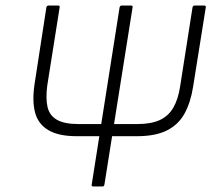

<svg xmlns="http://www.w3.org/2000/svg" viewBox="-20 -675 766 695"><path d="M257 -182Q192 -182 155 -204Q118 -226 107 -267.5Q96 -309 105 -370L148 -649Q150 -655 156 -655H190Q197 -655 196 -649L151 -365Q145 -319 152 -288Q159 -257 186 -241.5Q213 -226 263 -226H478Q527 -226 558.5 -240.5Q590 -255 607.5 -285.5Q625 -316 632 -362L677 -649Q679 -655 685 -655H718Q726 -655 725 -649L679 -361Q670 -304 648 -264Q626 -224 584.5 -203Q543 -182 476 -182ZM318 0Q310 0 312 -7L413 -649Q415 -655 421 -655H454Q461 -655 460 -649L358 -7Q357 0 351 0Z"/></svg>

Font: Sofia Sans Semi Condensed Light
Style: Italic
Weight: 300
Italic angle: -9°
Version: Version 4.100